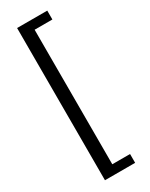

<svg xmlns="http://www.w3.org/2000/svg" viewBox="-261 -818 879 1125"><g transform="rotate(-30 178.5 -255.0)"><path d="M288.1 -770V-710H168V200.2H288.1V259.8H84V-770Z"/></g></svg>

Font: Junction Regular
Style: Regular
Weight: 500
Designer: Caroline Hadilaksono
Foundry: Caroline Hadilaksono
Version: Version 1.056